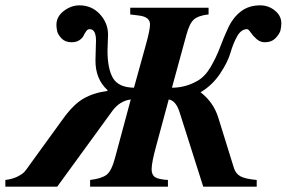

<svg xmlns="http://www.w3.org/2000/svg" viewBox="-83 -698 1072 718"><path d="M613 -564 560 -370Q611 -370 656 -396Q684 -412 705 -448Q726 -484 740 -521.5Q754 -559 771 -595.5Q788 -632 817.5 -655Q847 -678 890 -678Q921 -678 945 -658.5Q969 -639 969 -611Q969 -598 966 -585Q963 -572 948 -556Q933 -540 907 -540Q890 -540 876.5 -552Q863 -564 854.5 -576.5Q846 -589 841 -589Q819 -589 804 -562.5Q789 -536 779 -501Q769 -466 740 -422.5Q711 -379 667 -353Q715 -316 733 -259L792 -69Q799 -48 816.5 -38.5Q834 -29 877 -25V0H677L589 -277Q575 -322 548 -326L501 -152Q484 -90 484 -65Q484 -44 497 -35.5Q510 -27 545 -25V0H254V-25Q296 -30 315 -44Q334 -58 347 -107L406 -326Q365 -321 337 -283L131 0H-63V-25Q-37 -28 -18 -37.5Q1 -47 8.5 -55.5Q16 -64 29 -83L153 -254Q192 -308 229.5 -329.5Q267 -351 319 -358V-361Q274 -402 274 -471Q274 -485 275 -511Q276 -537 276 -546Q276 -589 252 -589Q245 -589 239.5 -581.5Q234 -574 229.5 -564.5Q225 -555 213.5 -547.5Q202 -540 185 -540Q161 -540 147.5 -554Q134 -568 131 -580.5Q128 -593 128 -605Q128 -636 155.5 -657Q183 -678 214 -678Q260 -678 290.5 -645Q321 -612 321 -568Q321 -556 320 -536.5Q319 -517 319 -509Q319 -441 339.5 -406Q360 -371 418 -370L464 -536Q478 -587 478 -607Q478 -635 436 -640L404 -644V-669H697V-644Q659 -640 642 -625Q625 -610 613 -564Z"/></svg>

Font: STIX
Style: Bold Italic
Weight: 700
Italic angle: -16.33°
Designer: MicroPress Inc., with final additions and corrections provided by Coen Hoffman, Elsevier (retired)
Version: Version 1.1.1